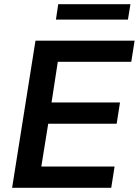

<svg xmlns="http://www.w3.org/2000/svg" viewBox="-20 -900 665 920"><path d="M38 0 150 -705H625L609 -604H257L227 -409H555L539 -307H211L178 -102H529L513 0ZM248 -806 259 -880H605L593 -806Z"/></svg>

Font: Mulish
Style: Bold Italic
Weight: 700
Italic angle: -9°
Designer: Vernon Adams
Foundry: Vernon Adams
Version: Version 3.603; ttfautohint (v1.8.3)